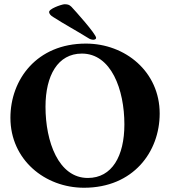

<svg xmlns="http://www.w3.org/2000/svg" viewBox="-20 -869 800 903"><path d="M420 -682C428 -683 432 -686 432 -691C432 -709 332 -820 316 -837C305 -848 297 -849 282 -849C266 -847 208 -827 211 -811C213 -803 217 -797 230 -789C281 -756 344 -722 395 -690C402 -685 411 -682 420 -682ZM375 14C607 14 731 -155 731 -335C731 -532 569 -664 384 -664C153 -664 29 -495 29 -315C29 -118 191 14 375 14ZM393 -32C255 -32 194 -203 194 -367C194 -514 252 -617 365 -617C503 -617 565 -448 565 -284C565 -135 507 -32 393 -32Z"/></svg>

Font: EB Garamond
Style: Bold
Weight: 700
Designer: Georg Duffner and Octavio Pardo
Foundry: Georg Duffner
Version: Version 1.000;PS 001.000;hotconv 1.0.88;makeotf.lib2.5.64775